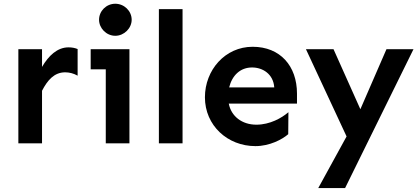

<svg xmlns="http://www.w3.org/2000/svg" viewBox="-20 -751 2196 1006"><path d="M386.7 -494.1C372.1 -500 356.4 -502.9 338.9 -502.9C280.3 -502.9 234.4 -459 200.2 -400.4V-493.2H76.2V0H200.2V-275.4C228.5 -330.1 263.7 -372.1 321.3 -372.1C343.8 -372.1 366.2 -366.2 386.7 -354.5Z M584 -731.4C537.1 -731.4 499 -693.4 499 -647.5C499 -603.5 537.1 -563.5 584 -563.5C630.9 -563.5 669.9 -603.5 669.9 -647.5C669.9 -693.4 630.9 -731.4 584 -731.4ZM455.1 -493.2V-387.7H534.2V0H658.2V-493.2Z M812.5 -703.1V0H936.5V-703.1Z M1300.8 -397.5C1356.4 -397.5 1412.1 -363.3 1417 -293H1180.7C1196.3 -356.4 1239.3 -397.5 1300.8 -397.5ZM1303.7 -505.9C1159.2 -505.9 1053.7 -383.8 1053.7 -241.2C1053.7 -93.8 1171.9 14.6 1318.4 14.6C1392.6 14.6 1459 -20.5 1490.2 -47.9L1491.2 -163.1C1456.1 -132.8 1394.5 -97.7 1323.2 -97.7C1248 -97.7 1191.4 -141.6 1178.7 -208H1536.1V-260.7C1536.1 -405.3 1448.2 -505.9 1303.7 -505.9Z M1583 -493.2 1795.9 -36.1 1647.5 234.4H1788.1L2146.5 -493.2H2004.9L1868.2 -178.7L1727.5 -493.2Z"/></svg>

Font: Sen-gleads
Style: Bold
Weight: 700
Designer: Kosal Sen, Philatype
Foundry: Philatype
Version: Version 1.004; ttfautohint (v1.8.3)